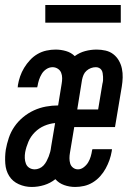

<svg xmlns="http://www.w3.org/2000/svg" viewBox="-24 -735 544 763"><path d="M102 8Q75 8 50.5 -3Q26 -14 12.5 -35.5Q-1 -57 -3 -85Q-5 -113 -1 -140Q3 -163 11 -187Q19 -211 33.5 -232Q48 -253 68 -269.5Q88 -286 111 -296.5Q134 -307 158.5 -311.5Q183 -316 207 -316L221 -402Q223 -413 223 -424.5Q223 -436 219 -446Q215 -456 205.5 -462Q196 -468 185 -468Q172 -468 160.5 -460.5Q149 -453 142 -441.5Q135 -430 131 -417.5Q127 -405 125 -392Q124 -391 124 -390Q124 -389 124 -388H46Q47 -390 47 -392Q47 -394 47 -396Q50 -414 56 -431.5Q62 -449 72 -465.5Q82 -482 95.5 -496.5Q109 -511 125.5 -520.5Q142 -530 160.5 -534Q179 -538 197 -538Q218 -538 238.5 -532Q259 -526 273 -512Q292 -526 314.5 -532Q337 -538 360 -538Q378 -538 395.5 -534Q413 -530 426.5 -519.5Q440 -509 448.5 -494Q457 -479 460.5 -462Q464 -445 463.5 -427Q463 -409 460 -391L433 -230H271L254 -128Q252 -117 252 -106Q252 -95 255 -85Q258 -75 266.5 -68.5Q275 -62 286 -62Q298 -62 309 -70.5Q320 -79 326.5 -90Q333 -101 336.5 -113Q340 -125 342 -138Q343 -139 343 -140Q343 -141 343 -142H421Q421 -140 420.5 -138Q420 -136 420 -134Q417 -116 411 -99Q405 -82 396 -65.5Q387 -49 374 -34.5Q361 -20 344.5 -10Q328 0 310 4Q292 8 275 8Q252 8 231 0.5Q210 -7 196 -23Q176 -7 151.5 0.5Q127 8 102 8ZM366 -300 383 -402Q385 -409 385.5 -416Q386 -423 385.5 -430Q385 -437 384 -444Q383 -451 379.5 -456.5Q376 -462 370 -465Q364 -468 357 -468Q347 -468 337.5 -464.5Q328 -461 320 -454Q312 -447 308 -437.5Q304 -428 302 -418L283 -300ZM114 -62Q123 -62 132.5 -66Q142 -70 149 -77.5Q156 -85 161 -94.5Q166 -104 169.5 -113Q173 -122 175.5 -131.5Q178 -141 179 -151L195 -246Q173 -244 152 -235Q131 -226 114.5 -209.5Q98 -193 89 -172Q80 -151 76 -130Q74 -118 74.5 -106.5Q75 -95 79 -84.5Q83 -74 92.5 -68Q102 -62 114 -62ZM156 -645V-715H456V-645Z"/></svg>

Font: Iosevka Slab Oblique
Style: Regular
Weight: 400
Italic angle: -9°
Monospace: yes
Designer: Belleve Invis
Foundry: Belleve Invis
Version: Version 11.1.1; ttfautohint (v1.8.3)